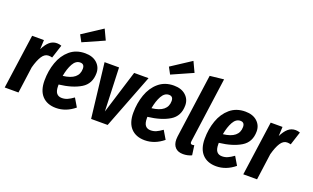

<svg xmlns="http://www.w3.org/2000/svg" viewBox="-87 -1280 2866 1756"><g transform="rotate(20 1345.5 -401.5)"><path d="M369 -536 327 -406Q309 -411 291 -411Q254 -411 228 -371Q202 -331 182 -257L147 0H13L87 -530H202L198 -440Q223 -491 253.5 -517.5Q284 -544 326 -544Q347 -544 369 -536Z M757 -410Q757 -306 677 -257.5Q597 -209 467 -194V-180Q467 -132 484.5 -110Q502 -88 536 -88Q564 -88 589.5 -99Q615 -110 648 -134L696 -53Q612 16 516 16Q430 16 381.5 -35.5Q333 -87 333 -185Q333 -279 362 -361.5Q391 -444 451 -495Q511 -546 599 -546Q672 -546 714.5 -507.5Q757 -469 757 -410ZM626 -405Q626 -451 585 -451Q542 -451 515 -402.5Q488 -354 475 -281Q626 -298 626 -405ZM735 -719 530 -628 495 -693 688 -819Z M1015 0H854L792 -530H933L949 -107L1080 -530H1220Z M1621 -410Q1621 -306 1541 -257.5Q1461 -209 1331 -194V-180Q1331 -132 1348.5 -110Q1366 -88 1400 -88Q1428 -88 1453.5 -99Q1479 -110 1512 -134L1560 -53Q1476 16 1380 16Q1294 16 1245.5 -35.5Q1197 -87 1197 -185Q1197 -279 1226 -361.5Q1255 -444 1315 -495Q1375 -546 1463 -546Q1536 -546 1578.5 -507.5Q1621 -469 1621 -410ZM1490 -405Q1490 -451 1449 -451Q1406 -451 1379 -402.5Q1352 -354 1339 -281Q1490 -298 1490 -405ZM1599 -719 1394 -628 1359 -693 1552 -819Z M1786 -125Q1785 -121 1785 -114Q1785 -94 1803 -94Q1813 -94 1823 -97L1836 -3Q1797 15 1753 15Q1703 15 1676.5 -13Q1650 -41 1650 -91Q1650 -100 1652 -120L1738 -741L1873 -756Z M2316 -410Q2316 -306 2236 -257.5Q2156 -209 2026 -194V-180Q2026 -132 2043.5 -110Q2061 -88 2095 -88Q2123 -88 2148.5 -99Q2174 -110 2207 -134L2255 -53Q2171 16 2075 16Q1989 16 1940.5 -35.5Q1892 -87 1892 -185Q1892 -279 1921 -361.5Q1950 -444 2010 -495Q2070 -546 2158 -546Q2231 -546 2273.5 -507.5Q2316 -469 2316 -410ZM2185 -405Q2185 -451 2144 -451Q2101 -451 2074 -402.5Q2047 -354 2034 -281Q2185 -298 2185 -405Z M2691 -536 2649 -406Q2631 -411 2613 -411Q2576 -411 2550 -371Q2524 -331 2504 -257L2469 0H2335L2409 -530H2524L2520 -440Q2545 -491 2575.5 -517.5Q2606 -544 2648 -544Q2669 -544 2691 -536Z"/></g></svg>

Font: Fira Sans Compressed SemiBold
Style: Italic
Weight: 600
Width: 1
Italic angle: -8°
Designer: bBox Type GmbH & Carrois Corporate GbR & Edenspiekermann AG
Foundry: bBox Type GmbH & Carrois Corporate GbR & Edenspiekermann AG
Version: Version 4.301